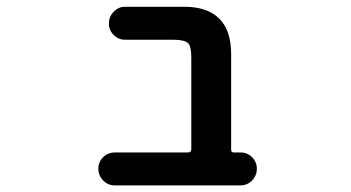

<svg xmlns="http://www.w3.org/2000/svg" viewBox="-20 -568 1040 569"><path d="M320.3 -18.6Q299.8 -18.6 285.6 -33.2Q271.5 -47.9 271.5 -67.9Q271.5 -87.9 285.6 -102.1Q299.8 -116.2 320.3 -116.2H537.1Q546.9 -116.2 546.9 -126V-399.4Q546.9 -430.7 537.1 -440.4Q525.4 -450.2 495.1 -450.2H350.6Q331.1 -450.2 316.9 -464.4Q302.7 -478.5 302.7 -498.5Q302.7 -518.6 316.9 -533.2Q331.1 -547.9 350.6 -547.9H526.4Q594.7 -547.9 629.9 -512.7Q665 -477.5 665 -408.2V-124Q665 -116.2 672.9 -116.2H692.4Q712.9 -116.2 727.1 -102.1Q741.2 -87.9 741.2 -67.9Q741.2 -47.9 727.1 -33.2Q712.9 -18.6 692.4 -18.6Z"/></svg>

Font: Rounded-X Mgen+ 2m medium
Style: Regular
Weight: 500
Designer: [Source Han Sans]
Ryoko NISHIZUKA  (kana & ideographs); Paul D. Hunt (Latin, Greek & Cyrillic); Wenlong ZHANG  (bopomofo
Version: Version 1.059.20150602